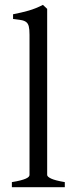

<svg xmlns="http://www.w3.org/2000/svg" viewBox="-20 -777 311 797"><path d="M29.3 0V-21Q50.3 -24.4 64.5 -28.1Q78.6 -31.7 86.9 -35.4Q95.2 -39.1 98.9 -43Q102.5 -46.9 102.5 -50.8V-632.8Q102.5 -654.8 99.6 -667Q96.7 -679.2 88.9 -685.3Q81.1 -691.4 67.9 -693.6Q54.7 -695.8 34.2 -698.2V-717.8Q69.3 -724.6 98.6 -732.9Q127.9 -741.2 158.2 -756.8L175.8 -740.2V-50.8Q175.8 -43.5 192.4 -35.6Q209 -27.8 249 -21V0Z"/></svg>

Font: Gentium Plus Afr
Style: Regular
Weight: 400
Designer: J. Victor Gaultney, Annie Olsen, Iska Routamaa, Becca Hirsbrunner
Foundry: SIL International
Version: Version 5.000